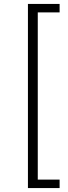

<svg xmlns="http://www.w3.org/2000/svg" viewBox="-20 -762 346 976"><path d="M122 194V-742H283V-699H172V151H283V194Z"/></svg>

Font: Montserrat Light
Style: Regular
Weight: 300
Designer: Julieta Ulanovsky
Foundry: Julieta Ulanovsky
Version: Version 9.000; ttfautohint (v1.8.4.7-5d5b)